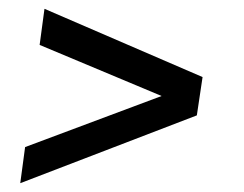

<svg xmlns="http://www.w3.org/2000/svg" viewBox="-20 -471 553 436"><path d="M26 -55 37 -137 347 -253 70 -369 81 -451 440 -296 427 -209Z"/></svg>

Font: Assailand Medium
Style: Italic
Weight: 500
Italic angle: -8°
Designer: Hector Gatti with collaboration of the Omnibus-Type team
Foundry: Omnibus-Type
Version: Version 0.072;October 19, 2019;FontCreator 12.0.0.2547 64-bi